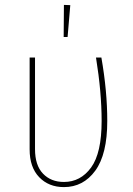

<svg xmlns="http://www.w3.org/2000/svg" viewBox="-20 -754 543 784"><path d="M418 -260Q418 -124 369 -57Q320 10 241 10Q179 10 140 -30.5Q101 -71 101 -144V-519H123V-145Q123 -79 155.5 -45Q188 -11 241 -11Q309 -11 352 -70Q395 -129 395 -260Q395 -377 372 -519H394Q418 -382 418 -260ZM241 -734 267 -733 256 -603H240Z"/></svg>

Font: Fira Sans Condensed Thin
Style: Regular
Weight: 250
Width: 3
Designer: Carrois Corporate & Edenspiekermann AG
Foundry: Carrois Corporate GbR & Edenspiekermann AG
Version: Version 4.203